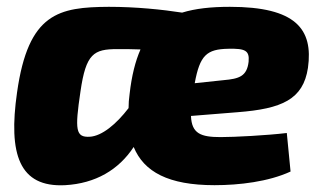

<svg xmlns="http://www.w3.org/2000/svg" viewBox="-20 -531 944 563"><path d="M654 -511C599 -511 553 -506 514 -494C456 -503 379 -511 299 -511C153 -510 63 -494 30 -260C4 -79 36 19 171 12C260 7 328 -33 372 -100C402 -27 474 12 609 12C681 12 767 2 832 -28L821 -141C762 -134 668 -129 627 -129C569 -129 542 -139 540 -191L677 -202C806 -212 869 -239 883 -332C899 -446 847 -511 654 -511ZM709 -350C704 -307 681 -300 636 -296L551 -287C566 -369 586 -387 650 -388C699 -389 712 -383 709 -350ZM243 -130C202 -128 199 -149 216 -263C232 -374 255 -387 324 -387C347 -387 369 -387 392 -386C377 -352 366 -309 360 -255C358 -241 357 -227 357 -214C321 -167 279 -132 243 -130Z"/></svg>

Font: Exo 2 Extra Bold
Style: Italic
Weight: 800
Italic angle: -8°
Designer: Natanael Gama
Version: Version 1.001;PS 001.001;hotconv 1.0.88;makeotf.lib2.5.64775